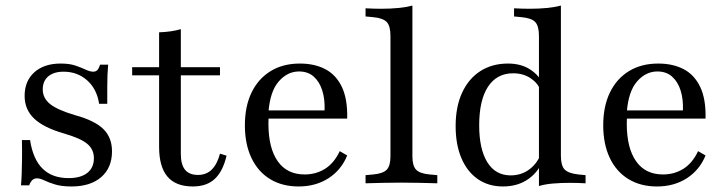

<svg xmlns="http://www.w3.org/2000/svg" viewBox="-20 -653 2592 684"><path d="M234.7 11.3Q199.2 11.3 175.8 4Q152.4 -3.2 137.5 -10.5Q122.6 -17.7 111.3 -17.7Q92.7 -17.7 83.9 7.3H54.8Q56.5 -12.1 57.3 -35.1Q58.1 -58.1 58.5 -87.5Q58.9 -116.9 58.1 -154H87.1Q97.6 -85.5 131.9 -52Q166.1 -18.5 224.2 -18.5Q267.7 -18.5 291.1 -37.1Q314.5 -55.6 314.5 -89.5Q314.5 -121 290.7 -140.7Q266.9 -160.5 208.1 -177.4Q135.5 -198.4 101.6 -230.6Q67.7 -262.9 67.7 -311.3Q67.7 -364.5 102.4 -395.6Q137.1 -426.6 196 -426.6Q227.4 -426.6 248.8 -419.4Q270.2 -412.1 285.5 -404.8Q300.8 -397.6 312.1 -397.6Q321 -397.6 326.6 -403.2Q332.3 -408.9 336.3 -422.6H365.3Q363.7 -404.8 362.9 -385.9Q362.1 -366.9 362.1 -342.3Q362.1 -317.7 362.1 -283.1H333.1Q325 -336.3 290.3 -366.9Q255.6 -397.6 206.5 -397.6Q171.8 -397.6 152 -381Q132.3 -364.5 132.3 -334.7Q132.3 -303.2 158.5 -282.3Q184.7 -261.3 247.6 -242.7Q317.7 -223.4 348.4 -193.1Q379 -162.9 379 -113.7Q379 -55.6 340.7 -22.2Q302.4 11.3 234.7 11.3Z M666.9 11.3Q606.5 11.3 576.6 -23.8Q546.8 -58.9 546.8 -129.8V-206.5H624.2V-104.8Q624.2 -66.9 639.1 -48.4Q654 -29.8 685.5 -29.8Q715.3 -29.8 734.7 -49.2Q754 -68.5 763.7 -105.6L787.1 -98.4Q774.2 -42.7 745.2 -15.7Q716.1 11.3 666.9 11.3ZM546.8 -206.5V-537.9Q569.4 -538.7 588.7 -541.5Q608.1 -544.4 624.2 -549.2V-206.5ZM450.8 -384.7V-413.7H763.7V-384.7Z M1043.5 11.3Q985.5 11.3 942.3 -14.9Q899.2 -41.1 875.8 -90.3Q852.4 -139.5 852.4 -206.5Q852.4 -274.2 876.2 -323.4Q900 -372.6 944 -399.6Q987.9 -426.6 1048.4 -426.6Q1100.8 -426.6 1139.1 -406.5Q1177.4 -386.3 1198 -343.1Q1218.5 -300 1216.9 -230.6H904L903.2 -259.7H1136.3Q1137.9 -299.2 1128.2 -330.2Q1118.5 -361.3 1098 -379.8Q1077.4 -398.4 1045.2 -398.4Q1004 -398.4 973 -362.9Q941.9 -327.4 936.3 -252.4L937.9 -250.8Q937.1 -241.9 936.7 -232.3Q936.3 -222.6 936.3 -212.1Q936.3 -125.8 969.4 -78.6Q1002.4 -31.5 1065.3 -31.5Q1105.6 -31.5 1137.9 -51.6Q1170.2 -71.8 1190.3 -114.5L1216.9 -99.2Q1196 -47.6 1150.4 -18.1Q1104.8 11.3 1043.5 11.3Z M1410.5 -2.4Q1372.6 -2.4 1343.1 -1.6Q1313.7 -0.8 1282.3 0V-29L1309.7 -31.5Q1344.4 -34.7 1357.7 -48.4Q1371 -62.1 1371 -96V-206.5H1449.2V-96Q1449.2 -62.1 1462.5 -48.4Q1475.8 -34.7 1510.5 -31.5L1537.9 -29V0Q1506.5 -0.8 1477 -1.6Q1447.6 -2.4 1410.5 -2.4ZM1371 -206.5V-525Q1371 -560.5 1357.7 -574.6Q1344.4 -588.7 1308.9 -591.9L1282.3 -594.4V-623.4Q1298.4 -622.6 1311.3 -622.2Q1324.2 -621.8 1337.9 -621.8Q1371 -621.8 1399.2 -624.6Q1427.4 -627.4 1449.2 -633.1V-623.4V-206.5Z M1771.8 11.3Q1720.2 11.3 1682.3 -14.9Q1644.4 -41.1 1623.8 -89.5Q1603.2 -137.9 1603.2 -204Q1603.2 -272.6 1626.2 -322.6Q1649.2 -372.6 1691.1 -399.6Q1733.1 -426.6 1789.5 -426.6Q1836.3 -426.6 1868.5 -405.6Q1900.8 -384.7 1914.5 -353.2L1904.8 -332.3Q1896 -357.3 1869.8 -374.6Q1843.5 -391.9 1808.1 -391.9Q1750 -391.9 1718.5 -344Q1687.1 -296 1687.1 -206.5Q1687.1 -121.8 1716.1 -75Q1745.2 -28.2 1799.2 -28.2Q1837.9 -28.2 1866.9 -50.4Q1896 -72.6 1908.1 -108.9L1915.3 -88.7Q1902.4 -44.4 1864.1 -16.5Q1825.8 11.3 1771.8 11.3ZM1900 0V-206.5H1978.2V-98.4Q1978.2 -62.9 1991.5 -49.2Q2004.8 -35.5 2040.3 -31.5L2066.1 -29V0Q2050.8 -0.8 2037.9 -1.2Q2025 -1.6 2011.3 -1.6Q1978.2 -1.6 1950 0.8Q1921.8 3.2 1900 9.7ZM1900 -206.5V-525Q1900 -560.5 1886.7 -574.6Q1873.4 -588.7 1837.1 -591.9L1811.3 -594.4V-623.4Q1827.4 -622.6 1840.3 -622.2Q1853.2 -621.8 1866.9 -621.8Q1900 -621.8 1928.2 -624.6Q1956.5 -627.4 1978.2 -633.1V-623.4V-206.5Z M2320.2 11.3Q2262.1 11.3 2219 -14.9Q2175.8 -41.1 2152.4 -90.3Q2129 -139.5 2129 -206.5Q2129 -274.2 2152.8 -323.4Q2176.6 -372.6 2220.6 -399.6Q2264.5 -426.6 2325 -426.6Q2377.4 -426.6 2415.7 -406.5Q2454 -386.3 2474.6 -343.1Q2495.2 -300 2493.5 -230.6H2180.6L2179.8 -259.7H2412.9Q2414.5 -299.2 2404.8 -330.2Q2395.2 -361.3 2374.6 -379.8Q2354 -398.4 2321.8 -398.4Q2280.6 -398.4 2249.6 -362.9Q2218.5 -327.4 2212.9 -252.4L2214.5 -250.8Q2213.7 -241.9 2213.3 -232.3Q2212.9 -222.6 2212.9 -212.1Q2212.9 -125.8 2246 -78.6Q2279 -31.5 2341.9 -31.5Q2382.3 -31.5 2414.5 -51.6Q2446.8 -71.8 2466.9 -114.5L2493.5 -99.2Q2472.6 -47.6 2427 -18.1Q2381.5 11.3 2320.2 11.3Z"/></svg>

Font: Playfair 5pt SemiExpanded Light
Style: Regular
Weight: 400
Version: Version 2.203